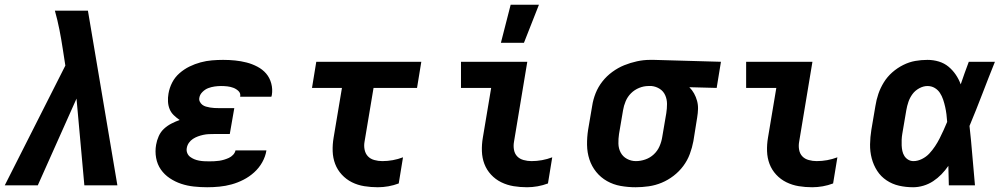

<svg xmlns="http://www.w3.org/2000/svg" viewBox="-22 -780 4242 808"><path d="M137 0H-2L253 -504L242 -575Q236 -615 228 -655.5Q220 -696 209 -735H348L361 -658L472 0H333L300 -365Z M850 8Q822 8 794 5Q766 2 740.5 -6.5Q715 -15 692.5 -30Q670 -45 655 -66.5Q640 -88 635 -115.5Q630 -143 635 -171Q638 -189 646 -207Q654 -225 668 -238Q682 -251 699.5 -260Q717 -269 734 -275Q721 -284 709.5 -295Q698 -306 692 -320.5Q686 -335 685 -352Q684 -369 687 -386Q691 -410 702.5 -432.5Q714 -455 733.5 -472Q753 -489 775.5 -500Q798 -511 822 -517.5Q846 -524 870 -526Q894 -528 917 -528Q943 -528 967.5 -525.5Q992 -523 1015.5 -517Q1039 -511 1061 -499.5Q1083 -488 1098 -470.5Q1113 -453 1119.5 -429Q1126 -405 1122 -380L1120 -373H988L989 -374Q991 -388 981.5 -397Q972 -406 960 -410.5Q948 -415 935 -416.5Q922 -418 908 -418Q895 -418 881 -416Q867 -414 854 -409Q841 -404 830 -393Q819 -382 817 -369Q815 -360 819 -352Q823 -344 829.5 -339Q836 -334 844.5 -331.5Q853 -329 862 -327.5Q871 -326 880 -325.5Q889 -325 898 -325H964L945 -216H879Q868 -216 856.5 -215.5Q845 -215 833.5 -212.5Q822 -210 811 -206Q800 -202 790 -195.5Q780 -189 773 -179Q766 -169 764 -157Q762 -146 766 -136Q770 -126 778 -120Q786 -114 795.5 -110Q805 -106 816 -104Q827 -102 837.5 -101.5Q848 -101 859 -101Q869 -101 880 -101.5Q891 -102 901 -103.5Q911 -105 921 -108Q931 -111 941 -115.5Q951 -120 959 -128.5Q967 -137 969 -147H1099V-146Q1095 -121 1081.5 -97Q1068 -73 1047.5 -54.5Q1027 -36 1002.5 -23.5Q978 -11 952.5 -4Q927 3 901 5.5Q875 8 850 8Z M1568 8Q1539 8 1511 3.5Q1483 -1 1459 -13Q1435 -25 1416.5 -45Q1398 -65 1388.5 -90Q1379 -115 1378 -143.5Q1377 -172 1382 -201L1417 -410H1291L1309 -520H1751L1733 -410H1550L1512 -183Q1509 -166 1512.5 -149.5Q1516 -133 1526.5 -122Q1537 -111 1553.5 -106.5Q1570 -102 1587 -102Q1609 -102 1631 -106Q1653 -110 1674 -118L1656 -8Q1635 0 1612.5 4Q1590 8 1568 8Z M2196 8Q2167 8 2139.5 3.5Q2112 -1 2087.5 -13Q2063 -25 2044.5 -45Q2026 -65 2016.5 -90Q2007 -115 2006 -143.5Q2005 -172 2010 -201L2045 -410H1918V-520H2197L2141 -183Q2138 -166 2141 -149.5Q2144 -133 2154.5 -122Q2165 -111 2181.5 -106.5Q2198 -102 2215 -102Q2237 -102 2259 -106Q2281 -110 2302 -118L2284 -8Q2263 0 2240.5 4Q2218 8 2196 8ZM2086 -600 2127 -760H2246L2183 -600Z M2653 8Q2621 8 2590 2.5Q2559 -3 2532.5 -18Q2506 -33 2487 -56.5Q2468 -80 2458.5 -109Q2449 -138 2448.5 -170Q2448 -202 2453 -234L2470 -334Q2474 -361 2484.5 -387.5Q2495 -414 2513 -437Q2531 -460 2555 -477.5Q2579 -495 2605 -505.5Q2631 -516 2658.5 -522Q2686 -528 2713 -528H2731L3012 -520L2994 -410L2879 -413Q2891 -401 2899 -386.5Q2907 -372 2911.5 -355.5Q2916 -339 2915.5 -321.5Q2915 -304 2912 -286L2896 -186Q2891 -159 2881 -132Q2871 -105 2853.5 -81.5Q2836 -58 2812.5 -40Q2789 -22 2762.5 -11Q2736 0 2708 4Q2680 8 2653 8ZM2654 -102Q2674 -102 2694 -109Q2714 -116 2729.5 -130.5Q2745 -145 2753.5 -164.5Q2762 -184 2765 -204L2782 -304Q2785 -323 2785 -342.5Q2785 -362 2777.5 -379Q2770 -396 2754.5 -406Q2739 -416 2720 -418H2707Q2687 -418 2667.5 -410Q2648 -402 2633.5 -387.5Q2619 -373 2611 -354Q2603 -335 2600 -316L2583 -216Q2580 -196 2580.5 -175.5Q2581 -155 2590 -138Q2599 -121 2616.5 -111.5Q2634 -102 2654 -102Z M3396 8Q3367 8 3339.5 3.5Q3312 -1 3287.5 -13Q3263 -25 3244.5 -45Q3226 -65 3216.5 -90Q3207 -115 3206 -143.5Q3205 -172 3210 -201L3245 -410H3118V-520H3397L3341 -183Q3338 -166 3341 -149.5Q3344 -133 3354.5 -122Q3365 -111 3381.5 -106.5Q3398 -102 3415 -102Q3437 -102 3459 -106Q3481 -110 3502 -118L3484 -8Q3463 0 3440.5 4Q3418 8 3396 8Z M3821 8Q3790 8 3761.5 1.5Q3733 -5 3709 -21Q3685 -37 3669.5 -61Q3654 -85 3646.5 -113.5Q3639 -142 3639.5 -172.5Q3640 -203 3645 -234L3662 -334Q3666 -360 3674.5 -385Q3683 -410 3697.5 -433.5Q3712 -457 3733 -475.5Q3754 -494 3779 -506.5Q3804 -519 3829.5 -523.5Q3855 -528 3881 -528Q3906 -528 3929 -521Q3952 -514 3969.5 -499.5Q3987 -485 4000 -466Q4013 -447 4021 -425Q4029 -449 4037.5 -472.5Q4046 -496 4055 -520H4165Q4138 -453 4112 -385Q4086 -317 4058 -250Q4065 -188 4070 -125Q4075 -62 4081 0H3971Q3970 -20 3970 -40.5Q3970 -61 3969 -82Q3956 -63 3940 -46.5Q3924 -30 3905 -17.5Q3886 -5 3864 1.5Q3842 8 3821 8ZM3822 -102Q3840 -102 3858 -111Q3876 -120 3889 -134Q3902 -148 3913 -164.5Q3924 -181 3932.5 -198Q3941 -215 3949 -232.5Q3957 -250 3964 -267Q3963 -283 3961 -299Q3959 -315 3955.5 -330.5Q3952 -346 3947 -361Q3942 -376 3933.5 -389Q3925 -402 3911.5 -410Q3898 -418 3881 -418Q3864 -418 3846.5 -408.5Q3829 -399 3818 -384Q3807 -369 3801 -351.5Q3795 -334 3792 -316L3775 -216Q3773 -204 3772.5 -192Q3772 -180 3772.5 -168Q3773 -156 3775.5 -144.5Q3778 -133 3784 -123.5Q3790 -114 3800 -108Q3810 -102 3822 -102Z"/></svg>

Font: Iosevka XBd Ex Obl
Style: Regular
Weight: 800
Width: 7
Italic angle: -9°
Monospace: yes
Designer: Belleve Invis
Foundry: Belleve Invis
Version: Version 32.5.0; ttfautohint (v1.8.4)